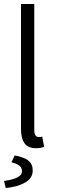

<svg xmlns="http://www.w3.org/2000/svg" viewBox="-20 -735 288 968"><path d="M152.8 -714.8V-78.1Q152.8 -61 158.9 -52.5Q165 -43.9 174.8 -43.9Q183.1 -43.9 192.9 -45.9L202.6 4.9Q185.5 12.2 161.6 12.2Q122.6 12.2 104.2 -12Q85.9 -36.1 85.9 -84V-714.8ZM8.8 212.9 0.5 177.2Q90.8 165 90.8 129.4Q90.8 109.9 76.7 99.4Q62.5 88.9 38.1 83.5L53.7 48.8Q101.1 57.1 123 74.7Q145 92.3 145 124.5Q145 163.6 106.2 185.5Q67.4 207.5 8.8 212.9Z"/></svg>

Font: Varta
Style: Light
Weight: 300
Designer: Joana Correia, Viktoriya Grabowska, Eben Sorkin
Foundry: Sorkin Type
Version: Version 1.002; ttfautohint (v1.3) -l 8 -r 24 -G 200 -x 12 -H